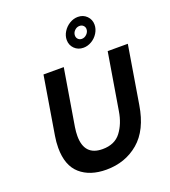

<svg xmlns="http://www.w3.org/2000/svg" viewBox="-171 -1094 1086 1228"><g transform="rotate(-20 372.0 -480.5)"><path d="M98 -226Q98 -266 105 -307L170 -700H308L244 -315Q239 -283 239 -256Q239 -122 363 -122Q446 -122 488 -177.5Q530 -233 543 -315L607 -700H744L679 -307Q653 -145 561.5 -67.5Q470 10 341 10Q230 10 164 -48Q98 -106 98 -226ZM385 -856Q385 -885 401.5 -911.5Q418 -938 445 -954.5Q472 -971 502 -971Q538 -971 562 -947Q586 -923 586 -888Q586 -859 569.5 -832Q553 -805 526 -789Q499 -773 470 -773Q433 -773 409 -797Q385 -821 385 -856ZM528 -879Q528 -893 518 -903Q508 -913 492 -913Q473 -913 458.5 -898.5Q444 -884 444 -865Q444 -850 454 -840Q464 -830 479 -830Q498 -830 513 -845Q528 -860 528 -879Z"/></g></svg>

Font: Be Vietnam
Style: Bold Italic
Weight: 700
Italic angle: -9.66701°
Designer: Gabriel Lam
Foundry: TypeRant
Version: Version 3.000